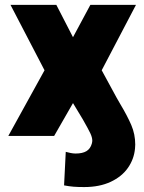

<svg xmlns="http://www.w3.org/2000/svg" viewBox="-20 -550 584 777"><path d="M160.2 -265.6 22.5 -530.3H208L275.4 -399.4L345.7 -530.3H530.3L391.6 -265.6L452.1 -154.3L467.8 -127Q495.1 -81.5 511.2 -44.2Q527.3 -6.8 527.3 35.2L526.4 50.8Q522.5 93.8 497.8 129.2Q473.1 164.6 428 185.8Q382.8 207 320.3 207Q295.9 207 277.8 205.6Q259.8 204.1 239.3 200.2L246.1 64.5Q254.9 66.9 265.4 69.1Q275.9 71.3 286.1 71.3Q313.5 71.3 329.6 61.8Q345.7 52.2 351.6 31.2Q353.5 23.4 353.5 19.5Q353.5 6.3 345.5 -10.7Q337.4 -27.8 315.4 -66.4L275.4 -132.8L199.2 0H13.7Z"/></svg>

Font: Pretendard GOV Black
Style: Regular
Weight: 900
Designer: Base glyphs from Inter by Rasmus Andersson; Hangeul glyphs from Noto Sans CJK(Source Han Sans) by Jang Soo-young and Kan
Foundry: Kil Hyung-jin
Version: Version 1.309